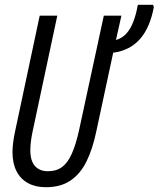

<svg xmlns="http://www.w3.org/2000/svg" viewBox="-20 -780 669 810"><path d="M173.3 9.8Q129.4 9.8 97.9 -7.6Q66.4 -24.9 49.6 -57.9Q32.7 -90.8 32.7 -137.7Q32.7 -155.8 35.4 -177.7Q38.1 -199.7 43 -222.7L147.5 -713.9H221.7L116.2 -218.8Q112.3 -199.2 110.1 -180.7Q107.9 -162.1 107.9 -146.5Q107.9 -101.6 127.4 -79.6Q147 -57.6 182.6 -57.6Q218.3 -57.6 242.4 -75.9Q266.6 -94.2 283.4 -132.6Q300.3 -170.9 313.5 -230.5L418 -713.9H492.2L469.2 -611.3Q494.1 -618.2 512 -637.2Q529.8 -656.2 542 -687.3Q554.2 -718.3 561.5 -759.8H626L628.9 -749.5Q621.1 -708 606.9 -674.6Q592.8 -641.1 571.8 -616.7Q550.8 -592.3 522.2 -577.4Q493.7 -562.5 457.5 -557.6L385.7 -223.1Q370.6 -151.4 345 -99.1Q319.3 -46.9 277.8 -18.6Q236.3 9.8 173.3 9.8Z"/></svg>

Font: Open Sans Condensed
Style: Italic
Weight: 400
Width: 3
Italic angle: -12°
Designer: Monotype Design Team
Foundry: Monotype Imaging Inc.
Version: Version 3.000